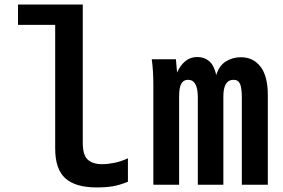

<svg xmlns="http://www.w3.org/2000/svg" viewBox="-20 -810 1240 842"><path d="M222 -159V-701H59V-790H343V-183Q343 -130 364.8 -110Q386.5 -90 428 -90Q452.5 -90 483 -96.2Q513.5 -102.5 541 -116V-13Q504.5 2 474 7Q443.5 12 404 12Q311.5 12 266.8 -27.8Q222 -67.5 222 -159Z M652.5 -436Q652.5 -501 645.5 -550H751.5L756.5 -492Q771 -524.5 793.2 -542.2Q815.5 -560 844.5 -560Q876 -560 897.2 -542Q918.5 -524 928.5 -481Q940.5 -521.5 970 -540.2Q999.5 -559 1036.5 -559Q1090.5 -559 1122.5 -517.5Q1154.5 -476 1154.5 -393V0H1040.5V-382Q1040.5 -423.5 1032.8 -441.8Q1025 -460 1004.5 -460Q959.5 -460 959.5 -387V0H847.5V-382Q847.5 -421.5 837 -440.8Q826.5 -460 804.5 -460Q784.5 -460 775 -443Q765.5 -426 765.5 -387V0H652.5Z"/></svg>

Font: JuliaMono Latin
Style: Bold
Weight: 700
Monospace: yes
Designer: cormullion
Foundry: corm
Version: Version 0.038; ttfautohint (v1.8)